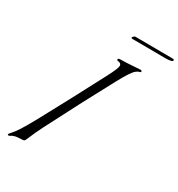

<svg xmlns="http://www.w3.org/2000/svg" viewBox="-247 -1222 1309 1412"><g transform="rotate(30 408.0 -516.0)"><path d="M483 -1064Q542 -1064 655 -1063Q768 -1062 800 -1062Q816 -1062 816 -1054Q816 -1037 751 -1037Q731 -1037 664 -1038Q597 -1039 476 -1039Q464 -1039 464 -1046Q464 -1048 472 -1056Q480 -1064 483 -1064ZM229 -142Q201 -87 166 -4Q162 6 149 7.5Q136 9 112.5 9.5Q89 10 70 18Q60 22 53 27Q46 32 42 32Q32 32 32 26Q32 23 38.5 15Q45 7 55 -4.5Q65 -16 68 -20Q104 -67 174 -197Q294 -417 451 -718Q493 -799 493 -820Q493 -838 474 -843Q471 -844 465 -845Q459 -846 456.5 -847Q454 -848 454 -851Q454 -864 470 -864Q514 -864 573.5 -868.5Q633 -873 642 -873Q646 -873 649 -869Q652 -865 652 -862Q652 -858 648.5 -857.5Q645 -857 634.5 -853Q624 -849 612 -839Q585 -817 527 -710Q392 -461 229 -142Z"/></g></svg>

Font: Miama Nueva
Style: Medium
Weight: 400
Italic angle: -28°
Version: Version 1.0